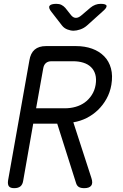

<svg xmlns="http://www.w3.org/2000/svg" viewBox="-20 -970 640 1000"><path d="M168 -406H318Q347 -406 373.5 -413.5Q400 -421 421 -436Q442 -451 457.5 -474.5Q473 -498 478 -528Q483 -559 476.5 -582Q470 -605 454 -620.5Q438 -636 414 -643.5Q390 -651 361 -651H248Q230 -651 219 -641.5Q208 -632 205 -613ZM153 -326 101 -30Q98 -9 86.5 0.5Q75 10 54 10Q34 10 26.5 0.5Q19 -9 22 -30L133 -655Q139 -693 160.5 -711.5Q182 -730 220 -730H375Q422 -730 459.5 -716.5Q497 -703 522.5 -677Q548 -651 558 -613.5Q568 -576 560 -528Q553 -488 534.5 -455Q516 -422 490 -397Q464 -372 431.5 -355.5Q399 -339 362 -333L456 -43Q465 -16 455 -3Q445 10 419 10Q400 10 390 3.5Q380 -3 376 -17L278 -326ZM274 -950Q289 -950 300 -944.5Q311 -939 320 -929L351 -890Q362 -877 375.5 -877Q389 -877 404 -890L451 -930Q463 -940 476.5 -945Q490 -950 504 -950Q533 -950 535 -939.5Q537 -929 513 -909L433 -837Q417 -823 397.5 -816.5Q378 -810 363 -810Q348 -810 331 -816.5Q314 -823 303 -837L248 -908Q231 -929 238 -939.5Q245 -950 274 -950Z"/></svg>

Font: Maple Mono Light
Style: Italic
Weight: 300
Italic angle: -10°
Monospace: yes
Designer: subframe7536
Version: Version 7.000